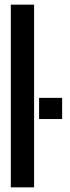

<svg xmlns="http://www.w3.org/2000/svg" viewBox="-20 -805 300 825"><path d="M26.5 0H126.5V-785H26.5ZM148 -384.5V-293.5H247V-384.5Z"/></svg>

Font: Anybody ExtraCondensed Medium
Style: Regular
Weight: 500
Width: 2
Version: Version 1.113;gftools[0.9.25]